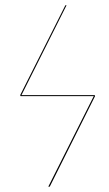

<svg xmlns="http://www.w3.org/2000/svg" viewBox="-20 -700 409 720"><path d="M335.4 -343.3 336.4 -339.4 166.5 0H161.1L331.5 -339.4H57.1L55.7 -343.3L225.1 -680.2H229.5L60.5 -343.3Z"/></svg>

Font: Fira Sans Compressed Four
Style: Italic
Weight: 100
Width: 3
Italic angle: -8°
Designer: Carrois Corporate & Edenspiekermann AG
Foundry: Carrois Corporate GbR & Edenspiekermann AG
Version: Version 4.203;PS 004.203;hotconv 1.0.88;makeotf.lib2.5.64775